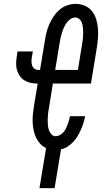

<svg xmlns="http://www.w3.org/2000/svg" viewBox="-20 -763 540 988"><path d="M183 205 217 0H220Q201 -8 187.5 -22.5Q174 -37 165.5 -55Q157 -73 153 -93Q149 -113 148 -134Q147 -155 149.5 -176.5Q152 -198 155 -219L174 -333Q156 -333 139 -336.5Q122 -340 107.5 -348.5Q93 -357 83 -370.5Q73 -384 68 -400Q63 -416 63 -434Q63 -452 66 -470L70 -498H149L144 -470Q142 -458 142 -447Q142 -436 145.5 -425.5Q149 -415 158 -409Q167 -403 178 -403H186L211 -554Q214 -576 219.5 -597Q225 -618 234 -638.5Q243 -659 256 -678.5Q269 -698 286.5 -713Q304 -728 325.5 -735.5Q347 -743 368 -743Q394 -743 416.5 -733.5Q439 -724 453.5 -705.5Q468 -687 475 -664Q482 -641 484 -616.5Q486 -592 484 -566.5Q482 -541 478 -516L448 -333H252L232 -208Q229 -194 227.5 -179.5Q226 -165 225.5 -151Q225 -137 226 -123Q227 -109 231 -96Q235 -83 244 -72.5Q253 -62 267 -62Q278 -62 288.5 -68Q299 -74 306.5 -82.5Q314 -91 319 -101.5Q324 -112 328 -122.5Q332 -133 335 -143.5Q338 -154 340 -165H418Q415 -148 409.5 -130.5Q404 -113 396.5 -96Q389 -79 379.5 -63Q370 -47 357 -33Q344 -19 327.5 -8.5Q311 2 294 5L261 205ZM264 -403H381L401 -527Q403 -538 404.5 -548.5Q406 -559 407 -569.5Q408 -580 408 -591Q408 -602 407.5 -612Q407 -622 405 -632.5Q403 -643 398.5 -652Q394 -661 386 -667Q378 -673 367 -673Q354 -673 342 -664.5Q330 -656 322 -644.5Q314 -633 308.5 -620.5Q303 -608 299 -595Q295 -582 292 -569Q289 -556 287 -543Z"/></svg>

Font: Iosevka SS04 Oblique
Style: Regular
Weight: 400
Italic angle: -9°
Monospace: yes
Designer: Belleve Invis
Foundry: Belleve Invis
Version: Version 19.0.0; ttfautohint (v1.8.4)